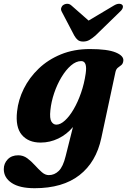

<svg xmlns="http://www.w3.org/2000/svg" viewBox="-69 -738 670 1012"><path d="M465 -10.5Q438 116.5 349.8 185.2Q261.5 254 113.5 254Q34 254 -7.5 226.2Q-49 198.5 -49 153.5Q-49 123.5 -28.5 102Q-8 80.5 27 80.5Q53.5 80.5 74.8 96.2Q96 112 114.8 132.8Q133.5 153.5 151.2 169.2Q169 185 188.5 185Q218 185 240.8 162.8Q263.5 140.5 277 85L315.5 -68.5Q283 -29.5 238.5 -8Q194 13.5 145 13.5Q80.5 13.5 46 -27.2Q11.5 -68 21 -151Q27.5 -212 56.5 -270.5Q85.5 -329 134.8 -376.2Q184 -423.5 252.2 -451.5Q320.5 -479.5 405 -479.5Q497.5 -479.5 541 -461.5Q584.5 -443.5 581 -417Q579 -401.5 570.2 -394.8Q561.5 -388 552.2 -381Q543 -374 539.5 -358ZM196.5 -156.5Q192 -113.5 202 -97.2Q212 -81 228 -81Q249.5 -81 273.5 -103Q297.5 -125 319.5 -162.8Q341.5 -200.5 358.2 -248.8Q375 -297 382.5 -349.5Q392.5 -416 359 -416Q332 -416 305 -392.8Q278 -369.5 255 -331.2Q232 -293 216.5 -247.2Q201 -201.5 196.5 -156.5ZM434 -550.5Q416.5 -535.5 402 -527.2Q387.5 -519 369.5 -519Q351.5 -519 341.2 -527.2Q331 -535.5 322.5 -550.5L257 -675.5Q250.5 -687 253.8 -696.8Q257 -706.5 264.5 -711.5Q274 -718 285.8 -718Q297.5 -718 307.5 -709L398 -629.5L531.5 -709Q546.5 -718 558.5 -718Q570.5 -718 576 -711.5Q580.5 -706.5 578 -696.8Q575.5 -687 562.5 -675.5Z"/></svg>

Font: Fraunces 9pt
Style: Bold Italic
Weight: 700
Italic angle: -16°
Version: Version 1.000;[b76b70a41]